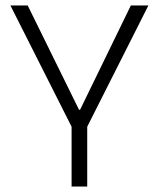

<svg xmlns="http://www.w3.org/2000/svg" viewBox="-20 -680 579 700"><path d="M241 0V-218L18 -660H81L268 -280H272L457 -660H521L298 -218V0Z"/></svg>

Font: Bricolage Grotesque 10pt ExtraLight
Style: Regular
Weight: 200
Designer: Mathieu Triay
Foundry: Atelier Triay
Version: Version 1.000; ttfautohint (v1.8.4.7-5d5b);gftools[0.9.32]